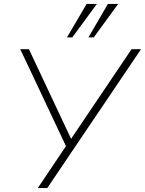

<svg xmlns="http://www.w3.org/2000/svg" viewBox="-20 -955 736 975"><path d="M172 0 315 -213 83 -705H127L341 -250L648 -705H696L220 0ZM320 -765 420 -935H472L347 -765ZM429 -765 528 -935H580L456 -765Z"/></svg>

Font: Nunito Sans ExtraLight
Style: Italic
Weight: 200
Italic angle: -9°
Designer: Vernon Adams
Foundry: Vernon Adams
Version: Version 3.006; ttfautohint (v1.8.3)